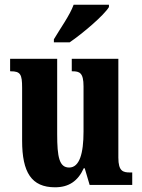

<svg xmlns="http://www.w3.org/2000/svg" viewBox="-20 -786 604 816"><path d="M209 -619V-606H276C333 -645 422 -721 443 -756V-766H293C277 -721 234 -662 209 -619ZM214 10C272 10 311 -16 336 -71H340L361 0H542V-53H533C503 -53 483 -58 483 -116V-536H285V-483H288C318 -483 335 -477 335 -419V-227C335 -134 318 -74 274 -74C232 -74 223 -118 223 -216V-536H23V-483H26C67 -483 74 -470 74 -413V-188C74 -53 114 10 214 10Z"/></svg>

Font: Noto Serif Sinhala ExtraCondensed ExtraBold
Style: Regular
Weight: 800
Width: 2
Designer: Jelle Bosma - Monotype Design Team
Foundry: Monotype Imaging Inc.
Version: Version 2.007